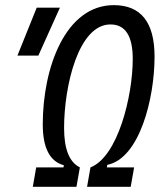

<svg xmlns="http://www.w3.org/2000/svg" viewBox="-20 -723 626 743"><path d="M106.9 0H275.9L289.1 -75.2C248 -95.7 228 -146.5 228 -227.5C228 -389.6 283.2 -628.4 407.2 -628.4C464.8 -628.4 493.7 -584.5 493.7 -494.6C493.7 -352.1 436.5 -116.7 330.1 -75.2L316.9 0H485.8L499 -75.2H393.6L395 -85C520 -109.9 578.1 -341.3 578.1 -503.9C578.1 -636.7 525.4 -703.1 420.4 -703.1C233.4 -703.1 145.5 -461.4 145.5 -241.7C145.5 -150.4 172.9 -98.1 227.1 -83.5L225.6 -75.2H120.1ZM47.4 -507.8H128.4L211.9 -693.4H122.1Z"/></svg>

Font: Cascadia Code PL SemiLight
Style: Italic
Weight: 350
Italic angle: -10°
Monospace: yes
Designer: Aaron Bell
Foundry: Saja Typeworks
Version: Version 2404.023